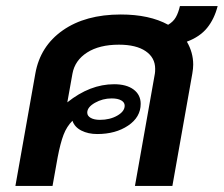

<svg xmlns="http://www.w3.org/2000/svg" viewBox="-20 -616 741 636"><path d="M599 -478Q620 -442 620 -402Q620 -389 617 -372L551 0H427L493 -372Q494 -377 494 -388Q494 -425 462.5 -446.5Q431 -468 374 -468Q309 -468 268.5 -442Q228 -416 220 -372L203 -277Q278 -337 358 -337Q399 -337 422.5 -319.5Q446 -302 446 -272Q446 -228 404.5 -200Q363 -172 302 -172Q272 -172 249.5 -183.5Q227 -195 220 -216Q201 -197 190.5 -169.5Q180 -142 171 -95L154 0H31L97 -372Q113 -463 188 -515.5Q263 -568 380 -568Q475 -568 537 -534Q554 -544 562.5 -559Q571 -574 576 -596H701Q690 -553 666 -523.5Q642 -494 599 -478ZM269 -243Q269 -232 280.5 -225.5Q292 -219 311 -219Q344 -219 368.5 -233Q393 -247 393 -266Q393 -277 381.5 -283.5Q370 -290 350 -290Q320 -290 294.5 -275.5Q269 -261 269 -243Z"/></svg>

Font: KoHo
Style: Bold Italic
Weight: 700
Italic angle: -10°
Version: Version 1.000; ttfautohint (v1.6)